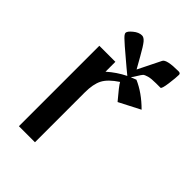

<svg xmlns="http://www.w3.org/2000/svg" viewBox="-199 -756 844 844"><g transform="rotate(45 223.5 -333.5)"><path d="M370.1 -559.6H397.5C402 -559.6 406.1 -572.9 409.7 -599.6C413.2 -626.3 415 -645.5 415 -657.2C415 -663.7 410.8 -667 402.3 -667C352.9 -667 325.2 -660.8 319.3 -648.4L266.6 -542C262.7 -548.5 252.9 -565.8 237.3 -593.8C221.7 -621.7 209.8 -640.6 201.7 -650.4C193.5 -660.2 185.5 -665 177.7 -665C164.7 -665 151.5 -659.5 138.2 -648.4C124.8 -637.4 118.2 -628.6 118.2 -622.1C118.2 -620.1 118.7 -618.2 119.6 -616.2C120.6 -614.3 122.1 -612 124 -609.4C126 -606.8 128.4 -604.2 131.3 -601.6C134.3 -599 138.2 -595.4 143.1 -590.8C147.9 -586.3 152.8 -581.9 157.7 -577.6C162.6 -573.4 169.1 -567.9 177.2 -561C185.4 -554.2 193.2 -547.5 200.7 -541C208.2 -534.5 217.8 -526.4 229.5 -516.6C239.3 -508.8 248.7 -501 257.8 -493.2C228.5 -478.8 201.5 -460.6 176.8 -438.5V-500H77.1V0H176.8V-309.6C176.8 -344.1 182 -371.4 192.4 -391.6C202.8 -411.8 223.3 -432 253.9 -452.1C259.8 -441.1 278 -417.6 308.6 -381.8L407.2 -432.6C372.1 -467.8 335.6 -493.5 297.9 -509.8L272.5 -500C277.7 -506.5 282.6 -513.7 287.1 -521.5C294.9 -534.5 300.5 -542.6 303.7 -545.9C307.6 -549.2 314.6 -552.2 324.7 -555.2C334.8 -558.1 349.9 -559.6 370.1 -559.6Z"/></g></svg>

Font: TriodPostnaja
Style: Medium
Weight: 500
Version: 20110805; ttfautohint (v0.96) -l 8 -r 50 -G 200 -x 14 -w "G"